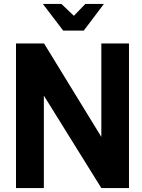

<svg xmlns="http://www.w3.org/2000/svg" viewBox="-20 -952 718 972"><path d="M197 -932H291L354 -872L412 -932H506L404 -797H300ZM61 0V-732H203L493 -259V-732H633V0H493L202 -468V0Z"/></svg>

Font: Mina
Style: Bold
Weight: 700
Version: Version 1.000